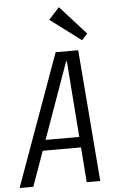

<svg xmlns="http://www.w3.org/2000/svg" viewBox="-92 -977 598 1017"><g transform="rotate(-5 207.5 -468.0)"><path d="M223 -700H343L399 0H327L278 -647H274L43 0H-30ZM102 -242H335L327 -186H94ZM398 -784 368 -751 204 -874 261 -936Z"/></g></svg>

Font: Pathway Extreme Condensed Light
Style: Italic
Weight: 300
Width: 3
Italic angle: -8°
Version: Version 1.001;gftools[0.9.26]